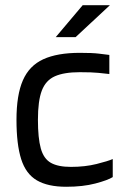

<svg xmlns="http://www.w3.org/2000/svg" viewBox="-20 -706 479 734"><path d="M411 -29Q392 -17 344.5 -4.5Q297 8 233 8Q163 8 121 -16.5Q79 -41 61 -97.5Q43 -154 43 -248Q43 -343 67.5 -399Q92 -455 145.5 -479.5Q199 -504 285 -504Q333 -504 357.5 -501Q382 -498 398 -496V-423Q380 -425 356 -427.5Q332 -430 285 -430Q225 -430 190 -414.5Q155 -399 140 -360Q125 -321 125 -248Q125 -178 136 -138.5Q147 -99 174.5 -83.5Q202 -68 251 -68Q305 -68 349 -79Q393 -90 411 -98ZM400 -686 269 -564H193L296 -686Z"/></svg>

Font: Blinker
Style: Regular
Weight: 400
Designer: Juergen Huber
Foundry: supertype
Version: 1.017